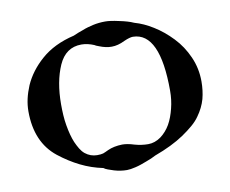

<svg xmlns="http://www.w3.org/2000/svg" viewBox="-76 -762 1052 880"><g transform="rotate(-10 450.0 -322.0)"><path d="M853 -319Q853 -298 850.5 -277.5Q848 -257 843 -238Q832 -199 806 -163Q793 -144 771.5 -125.5Q750 -107 722 -88Q667 -51 585 -21Q576 -16 564.5 -11Q553 -6 539 -1Q526 4 513 8.5Q500 13 487 16Q462 22 447 22Q417 22 387 13Q372 8 360.5 4Q349 0 341 -6Q287 -17 237.5 -41.5Q188 -66 141 -103Q48 -177 48 -321Q48 -350 54.5 -379Q61 -408 74 -439Q102 -502 159 -552Q219 -605 313 -627Q324 -632 335.5 -636.5Q347 -641 359 -645Q371 -650 383.5 -653.5Q396 -657 409 -660Q436 -666 466 -666Q489 -666 529 -657Q549 -653 566 -648Q583 -643 596 -637Q639 -625 682 -598Q726 -571 766 -529Q786 -508 801.5 -484.5Q817 -461 829 -434Q853 -380 853 -319ZM704 -302Q704 -573 579 -575Q564 -575 537 -563Q505 -547 476 -547Q460 -547 448 -550Q434 -553 419 -559Q402 -565 399 -568Q385 -574 370 -577.5Q355 -581 340 -581Q267 -581 234 -507Q201 -432 201 -327Q201 -301 202.5 -276.5Q204 -252 208 -229Q216 -181 230 -147Q238 -129 247 -114Q256 -99 268 -89Q293 -69 324 -69Q342 -69 352 -72Q357 -74 363 -76.5Q369 -79 377 -83Q405 -96 445 -97Q469 -97 500 -87Q532 -78 563 -78Q594 -78 622 -98Q649 -118 667 -149Q676 -165 682.5 -182.5Q689 -200 694 -220Q704 -259 704 -302Z"/></g></svg>

Font: Shafarik
Style: Regular
Weight: 400
Version: Version 1.001; ttfautohint (v1.8.4.7-5d5b)